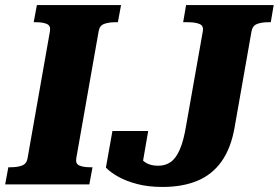

<svg xmlns="http://www.w3.org/2000/svg" viewBox="-46 -730 1103 760"><path d="M62.8 -102 151.6 -606Q155.6 -628 139.8 -635Q124 -642 97.8 -642H87.4L100 -710H433.2L420.6 -642H410.2Q385.2 -642 367 -635.6Q348.8 -629.2 344.8 -608L256 -104Q252 -82 267.8 -75Q283.6 -68 309.8 -68H320.2L307.6 0H-25.6L-13 -68H-2.6Q22.8 -68 40.8 -74.6Q58.8 -81.2 62.8 -102ZM756.8 -606Q760.8 -628 743.8 -635Q726.8 -642 698.2 -642H679L690.6 -710H1037.4L1025.8 -642H1015.4Q989.2 -642 971.4 -635Q953.6 -628 949.6 -606L882.8 -226.6Q868.4 -143.6 831.1 -91.1Q793.8 -38.6 735.1 -14.3Q676.4 10 597.4 10Q541.2 10 497.2 -1.5Q453.2 -13 422 -30.6Q390.8 -48.2 373.2 -66.6L399 -211.4H540.6L516.2 -70.4Q497.4 -76.2 487 -87.2Q476.6 -98.2 474.3 -109.9Q472 -121.6 476.7 -129.7Q481.4 -137.8 491.8 -137Q501 -111 522.2 -92.5Q543.4 -74 580.8 -74Q608.8 -74 629.7 -88.7Q650.6 -103.4 665.9 -138.6Q681.2 -173.8 691 -234.4Z"/></svg>

Font: Roboto Serif 20pt
Style: Italic
Weight: 400
Italic angle: -10°
Designer: Greg Gazdowicz
Foundry: Commercial Type
Version: Version 1.008